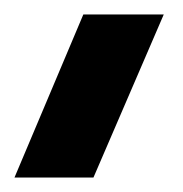

<svg xmlns="http://www.w3.org/2000/svg" viewBox="-29 -42 253 265"><path d="M-9 203 86 -22H197L100 203Z"/></svg>

Font: MuseoModerno Medium
Style: Regular
Weight: 500
Designer: Pablo Cosgaya, Héctor Gatti, Marcela Romero, and the Authors of The MuseoModerno Project.
Foundry: Omnibus-Type Team
Version: Version 1.001